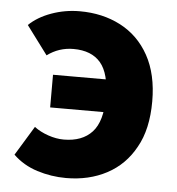

<svg xmlns="http://www.w3.org/2000/svg" viewBox="-47 -627 630 685"><g transform="rotate(5 268.5 -284.5)"><path d="M24 -53 88 -158Q109 -142 138 -132Q167 -122 194 -122Q260 -122 295.5 -160.5Q331 -199 331 -285Q331 -370 298.5 -408.5Q266 -447 201 -447Q149 -447 107 -416L31 -518Q62 -548 110.5 -565.5Q159 -583 212 -583Q293 -583 357 -550Q423 -516 460 -449Q497 -382 497 -285Q497 -185 460 -120Q424 -54 360 -20Q296 14 214 14Q161 14 110.5 -2Q60 -18 24 -53ZM136 -349H428V-232H136Z"/></g></svg>

Font: Merged Yaku Han JP Black
Style: Regular
Weight: 900
Designer: Ryoko NISHIZUKA 西塚涼子 (kana, bopomofo & ideographs); Paul D. Hunt (Latin, Greek & Cyrillic); Sandoll Communications 산돌커뮤니
Foundry: Adobe
Version: Version 2.004